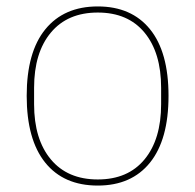

<svg xmlns="http://www.w3.org/2000/svg" viewBox="-20 -564 607 597"><path d="M63 -266Q63 -402 121 -473Q179 -544 284 -544Q389 -544 446.5 -473Q504 -402 504 -266Q504 -130 446.5 -58.5Q389 13 284 13Q178 13 120.5 -58.5Q63 -130 63 -266ZM481 -240V-291Q481 -400 429.5 -462.5Q378 -525 284 -525Q190 -525 138 -462.5Q86 -400 86 -291V-240Q86 -131 138 -68.5Q190 -6 284 -6Q378 -6 429.5 -68.5Q481 -131 481 -240Z"/></svg>

Font: IBM Plex Sans JP Thin
Style: Regular
Weight: 100
Designer: Mike Abbink; Paul van der Laan; Pieter van Rosmalen; Wujin Sim; Yejin Wi; Jinhee Kim; Boomi Park; Yona Kim; Kichan Ma
Foundry: Sandoll Inc.
Version: Version 1.001